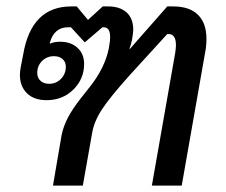

<svg xmlns="http://www.w3.org/2000/svg" viewBox="-20 -578 704 598"><path d="M172 -158Q178 -186 192 -212.5Q206 -239 231 -271Q236 -278 259 -306.5Q282 -335 297.5 -366Q313 -397 319 -428L321 -441Q323 -449 323 -463Q323 -493 303 -493H299L244 -446L201 -493H192Q148 -493 135 -444V-442Q149 -448 167 -448Q201 -448 221.5 -429Q242 -410 242 -379Q242 -332 208.5 -299Q175 -266 125 -266Q86 -266 64 -287.5Q42 -309 42 -345Q42 -352 44 -366L52 -407Q77 -558 202 -558H219L254 -516L300 -558H317Q353 -558 374 -539.5Q395 -521 395 -485Q395 -477 391 -453L390 -449Q387 -436 383 -426H385L413 -458L501 -558H520Q570 -558 596.5 -532Q623 -506 623 -457Q623 -435 619 -415L546 0H453L526 -415Q528 -431 528 -437Q528 -472 505 -472H501L385 -345Q323 -276 298 -238Q273 -200 267 -164L238 0H145ZM185 -370Q185 -385 175 -394Q165 -403 148 -403Q126 -403 111 -388Q96 -373 96 -351Q96 -336 106 -326.5Q116 -317 133 -317Q155 -317 170 -332.5Q185 -348 185 -370Z"/></svg>

Font: Bai Jamjuree Medium
Style: Italic
Weight: 500
Italic angle: -10°
Version: Version 1.000; ttfautohint (v1.6)